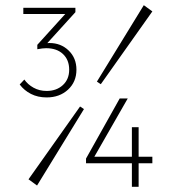

<svg xmlns="http://www.w3.org/2000/svg" viewBox="-20 -706 667 741"><path d="M289 -295 304 -285 123 10 90 -14ZM369 -381 354 -391 535 -686 568 -662ZM160 -330Q126 -330 99.5 -343.5Q73 -357 56 -380L74 -399Q87 -380 109.5 -367.5Q132 -355 160 -355Q198 -355 222.5 -377.5Q247 -400 247 -437Q247 -475 223 -497.5Q199 -520 158 -520Q151 -520 143 -519Q135 -518 124 -516L133 -530Q141 -536 151 -538Q161 -540 171 -540Q215 -540 245 -511Q275 -482 275 -437Q275 -390 242.5 -360Q210 -330 160 -330ZM124 -516V-533L240 -661L271 -659L153 -529ZM70 -652V-676H271V-659L247 -652ZM312 -94 442 -326H473L340 -94ZM312 -76V-94L323 -101H568V-76ZM489 15V-215H515V15Z"/></svg>

Font: Outfit Thin Thin
Style: Regular
Weight: 250
Version: Version 1.100;gftools[0.9.27]